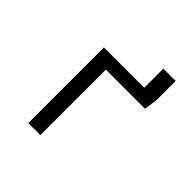

<svg xmlns="http://www.w3.org/2000/svg" viewBox="-177 -823 969 969"><g transform="rotate(45 307.5 -338.0)"><path d="M248.2 0H162.1V-540H449.7V-676.4H537.9V-540L527.7 -467.7H248.2Z"/></g></svg>

Font: FiraCode Nerd Font
Style: Regular
Weight: 400
Designer: Carrois Corporate, Edenspiekermann AG, Nikita Prokopov
Foundry: Carrois Corporate, Edenspiekermann AG, Nikita Prokopov
Version: Version 6.002;Nerd Fonts 2.1.0